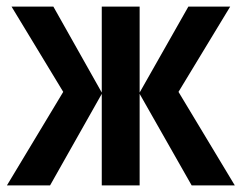

<svg xmlns="http://www.w3.org/2000/svg" viewBox="-20 -563 734 583"><path d="M679 -543 522 -284 693 0H562L404 -278V0H289V-278L132 0H1L172 -284L15 -543H142L289 -282V-543H404V-282L552 -543Z"/></svg>

Font: Avrile Sans Condensed SemiBold
Style: Regular
Weight: 600
Width: 3
Designer: Monotype Design Team
Foundry: Monotype Imaging Inc.
Version: Version 2.001;September 10, 2019;FontCreator 11.5.0.2425 64-